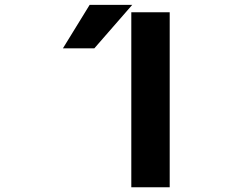

<svg xmlns="http://www.w3.org/2000/svg" viewBox="-20 -784 1040 806"><path d="M356.4 -763.7H535.2L376 -581.1H244.1ZM531.2 2V-732.4H692.4V2Z"/></svg>

Font: GenEi Gothic M Regular
Style: Bold
Weight: 700
Designer: o_tamon (Modified); [Source Han Sans]
Ryoko NISHIZUKA  (kana & ideographs); Paul D. Hunt (Latin, Greek & Cyrillic); Wenl
Version: Version 1.1a;Original Version 1.004